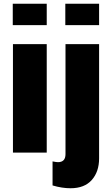

<svg xmlns="http://www.w3.org/2000/svg" viewBox="-20 -813 596 1023"><path d="M48 -679V-793H229V-679ZM328 -679V-793H508V-679ZM49 0V-578H229V0ZM356 190Q310 190 260 175V47Q280 51 289 51Q329 51 329 8V-578H508V31Q508 102 469 146Q430 190 356 190Z"/></svg>

Font: Oswald Heavy
Style: Regular
Weight: 400
Designer: Vernon Adams
Foundry: Vernon Adams
Version: Version 4.101